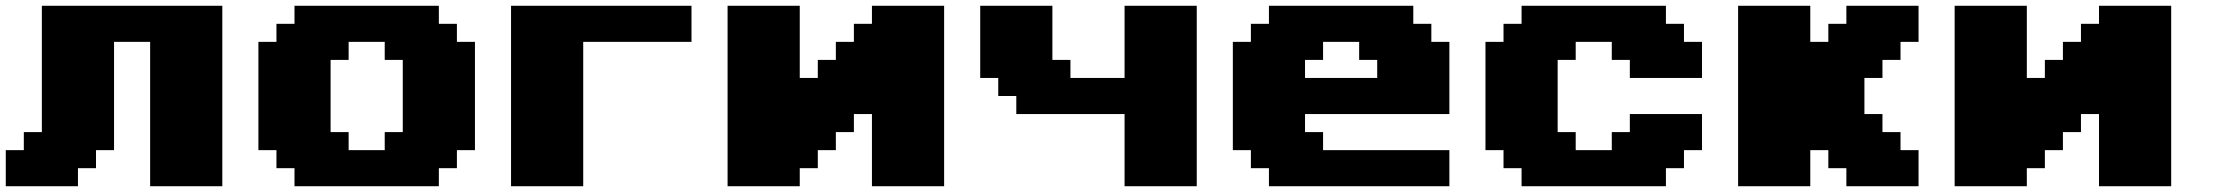

<svg xmlns="http://www.w3.org/2000/svg" viewBox="-20 -645 7665 665"><path d="M500 0H750V-625H125V-187.5H62.5V-125H0V0H250V-62.5H312.5V-125H375V-500H500Z M1000 0H1500V-62.5H1562.5V-125H1625V-500H1562.5V-562.5H1500V-625H1000V-562.5H937.5V-500H875V-125H937.5V-62.5H1000ZM1312.5 -125H1187.5V-187.5H1125V-437.5H1187.5V-500H1312.5V-437.5H1375V-187.5H1312.5Z M1750 0H2000V-500H2375V-625H1750Z M3000 0H3250V-625H3000V-562.5H2937.5V-500H2875V-437.5H2812.5V-375H2750V-625H2500V0H2750V-62.5H2812.5V-125H2875V-187.5H2937.5V-250H3000Z M3875 0H4125V-625H3875V-375H3687.5V-437.5H3625V-625H3375V-375H3437.5V-312.5H3500V-250H3875Z M4375 0H5000V-125H4562.5V-187.5H4500V-250H5000V-500H4937.5V-562.5H4875V-625H4375V-562.5H4312.5V-500H4250V-125H4312.5V-62.5H4375ZM4750 -375H4500V-437.5H4562.5V-500H4687.5V-437.5H4750Z M5250 0H5750V-62.5H5812.5V-125H5875V-250H5625V-187.5H5562.5V-125H5437.5V-187.5H5375V-437.5H5437.5V-500H5562.5V-437.5H5625V-375H5875V-500H5812.5V-562.5H5750V-625H5250V-562.5H5187.5V-500H5125V-125H5187.5V-62.5H5250Z M6375 0H6625V-125H6562.5V-187.5H6500V-250H6437.5V-375H6500V-437.5H6562.5V-500H6625V-625H6375V-562.5H6312.5V-500H6250V-625H6000V0H6250V-125H6312.5V-62.5H6375Z M7250 0H7500V-625H7250V-562.5H7187.5V-500H7125V-437.5H7062.5V-375H7000V-625H6750V0H7000V-62.5H7062.5V-125H7125V-187.5H7187.5V-250H7250Z"/></svg>

Font: Faithful 32x
Style: Bold
Weight: 400
Foundry: Faithful Resource Pack
Version: Version 1.0; January 27, 2023